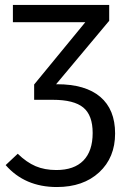

<svg xmlns="http://www.w3.org/2000/svg" viewBox="-20 -546 516 777"><path d="M210.9 -205.1Q325.7 -205.1 385.7 -154.1Q445.8 -103 445.8 -5.9Q445.8 91.8 381.3 151.4Q316.9 210.9 210 210.9Q80.6 210.9 2.9 122.1L51.8 76.2Q87.4 110.8 124 126.5Q160.6 142.1 208 142.1Q279.8 142.1 317.4 103.8Q355 65.4 355 -7.8Q355 -79.6 317.1 -110.8Q279.3 -142.1 193.8 -142.1H118.2V-204.1L325.2 -456.1H32.2V-525.9H421.9V-461.9L207 -205.1Z"/></svg>

Font: Fira Sans Book
Style: Regular
Weight: 350
Designer: Carrois Corporate & Edenspiekermann AG
Foundry: Carrois Corporate GbR & Edenspiekermann AG
Version: Version 4.203;PS 004.203;hotconv 1.0.88;makeotf.lib2.5.64775